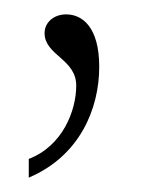

<svg xmlns="http://www.w3.org/2000/svg" viewBox="-20 -93 197 267"><path d="M20 128V154C91 124 118 58 118 0C118 -56 94 -73 72 -73C55 -73 42 -62 42 -47C42 -16 86 -11 86 26C86 61 67 110 20 128Z"/></svg>

Font: Noto Serif Armenian ExtraCondensed Thin
Style: Regular
Weight: 100
Width: 2
Designer: Monotype Design Team
Foundry: Monotype Imaging Inc.
Version: Version 2.008